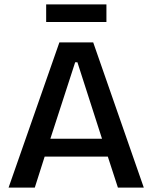

<svg xmlns="http://www.w3.org/2000/svg" viewBox="-20 -853 693 873"><path d="M189.9 -752.9V-833H463.9V-752.9ZM19 0 250 -660.2H403.8L633.8 0H516.1L470.2 -141.1H183.1L138.2 0ZM321.8 -569.8 209 -222.2H443.8L332 -569.8Z"/></svg>

Font: Bricolage Grotesque Medium
Style: Regular
Weight: 500
Designer: Mathieu Triay
Foundry: Atelier Triay
Version: Version 1.000;gftools[0.9.30]